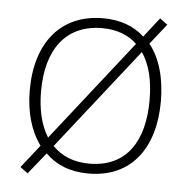

<svg xmlns="http://www.w3.org/2000/svg" viewBox="-46 -603 673 677"><g transform="rotate(5 290.5 -264.5)"><path d="M522 -265C522 -346 503 -416 464 -465L521 -537L494 -557L440 -488C404 -521 356 -540 294 -540C146 -540 58 -435 58 -265C58 -188 77 -122 113 -73L49 8L76 28L137 -48C174 -11 224 10 289 10C445 10 522 -105 522 -265ZM98 -265C98 -415 167 -505 294 -505C347 -505 388 -488 417 -460L137 -104C111 -145 98 -200 98 -265ZM482 -265C482 -124 423 -25 289 -25C233 -25 190 -44 159 -76L440 -433C470 -390 482 -332 482 -265Z"/></g></svg>

Font: Noto Sans Sinhala ExtraLight
Style: Regular
Weight: 200
Designer: Jelle Bosma - Monotype Design Team
Foundry: Monotype Imaging Inc.
Version: Version 2.006